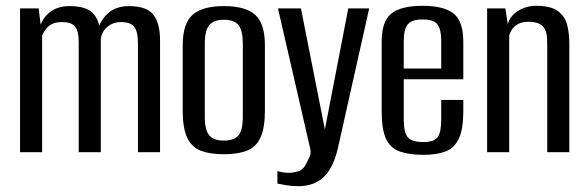

<svg xmlns="http://www.w3.org/2000/svg" viewBox="-20 -524 2021 661"><path d="M49 0V-495H113L120 -439Q131 -468 156.5 -485.5Q182 -503 219 -503Q276 -503 299.5 -479Q323 -455 325 -409H314Q322 -451 350.5 -477Q379 -503 423 -503Q485 -503 508 -473.5Q531 -444 531 -384V0H455V-373Q455 -416 442 -432Q429 -448 397 -448Q369 -448 349.5 -431.5Q330 -415 327 -390V0H251V-380Q251 -417 238.5 -432.5Q226 -448 193 -448Q164 -448 148 -434Q132 -420 125 -401V0Z M751 7Q703 7 671.5 -5Q640 -17 624.5 -50Q609 -83 609 -143V-368Q609 -442 642.5 -472.5Q676 -503 751 -503Q825 -503 858.5 -473Q892 -443 892 -368V-143Q892 -84 877 -51Q862 -18 830.5 -5.5Q799 7 751 7ZM751 -40Q786 -40 801 -58Q816 -76 816 -123V-373Q816 -418 801.5 -437Q787 -456 751 -456Q716 -456 700.5 -437.5Q685 -419 685 -373V-123Q685 -76 700.5 -58Q716 -40 751 -40Z M1006 117Q983 117 964.5 113.5Q946 110 935 108V65Q939 66 949.5 68.5Q960 71 974 71Q988 71 1006 66Q1024 61 1035 38Q1039 29 1045.5 16.5Q1052 4 1048 -12L937 -495H1016L1099 -76H1098L1179 -495H1251L1146 -26Q1131 48 1097.5 82.5Q1064 117 1006 117Z M1439 9Q1388 9 1356 -2.5Q1324 -14 1309 -46Q1294 -78 1294 -140V-380Q1294 -451 1327.5 -477.5Q1361 -504 1435 -504Q1508 -504 1541.5 -477.5Q1575 -451 1575 -380V-251H1370V-112Q1370 -69 1383.5 -52Q1397 -35 1437 -35Q1474 -35 1486.5 -51.5Q1499 -68 1499 -112V-180H1575V-141Q1575 -80 1560 -47.5Q1545 -15 1515 -3Q1485 9 1439 9ZM1370 -288H1499V-384Q1499 -422 1486.5 -439.5Q1474 -457 1435 -457Q1397 -457 1383.5 -439.5Q1370 -422 1370 -384Z M1657 0V-495H1720L1728 -441Q1737 -471 1765 -487.5Q1793 -504 1825 -504Q1876 -504 1900.5 -486Q1925 -468 1932.5 -438.5Q1940 -409 1940 -373V0H1864V-365Q1864 -381 1863 -396Q1862 -411 1856 -423Q1850 -435 1837 -442Q1824 -449 1799 -449Q1777 -449 1763 -441Q1749 -433 1742.5 -422.5Q1736 -412 1733 -402V0Z"/></svg>

Font: Alumni Sans Thin Medium
Style: Regular
Weight: 500
Version: Version 1.018